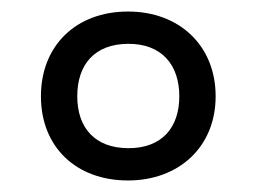

<svg xmlns="http://www.w3.org/2000/svg" viewBox="-20 -744 445 333"><path d="M202 -431C290 -431 354 -489 354 -577C354 -665 291 -724 202 -724C112 -724 51 -665 51 -577C51 -489 112 -431 202 -431ZM203 -487C144 -487 114 -523 114 -577C114 -631 143 -668 203 -668C260 -668 291 -632 291 -577C291 -523 261 -487 203 -487Z"/></svg>

Font: Noto Sans Armenian SemiCondensed
Style: Regular
Weight: 400
Width: 4
Designer: Monotype Design Team
Foundry: Monotype Imaging Inc.
Version: Version 2.008